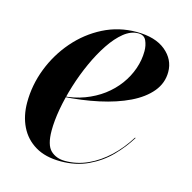

<svg xmlns="http://www.w3.org/2000/svg" viewBox="-78 -548 636 637"><g transform="rotate(15 239.5 -230.0)"><path d="M182.5 10Q130.5 10 95.8 -10.8Q61 -31.5 43.2 -67.8Q25.5 -104 25.5 -150Q25.5 -210 47.5 -267Q69.5 -324 109.2 -370Q149 -416 202 -443Q255 -470 316.5 -470Q380.5 -470 416 -440.8Q451.5 -411.5 451.5 -368.5Q451.5 -330.5 426.8 -300.5Q402 -270.5 358 -249.2Q314 -228 256.2 -215.5Q198.5 -203 132.5 -199V-201Q172.5 -203.5 207.2 -216.5Q242 -229.5 269.8 -250.2Q297.5 -271 317 -297.5Q336.5 -324 347 -354.2Q357.5 -384.5 357.5 -415Q357.5 -434.5 350.2 -450.8Q343 -467 322.5 -467Q297.5 -467 273.5 -447.8Q249.5 -428.5 227.8 -396Q206 -363.5 187.8 -323.2Q169.5 -283 156 -239.5Q142.5 -196 135.2 -155.2Q128 -114.5 128 -81.5Q128 -31.5 147.2 -13.2Q166.5 5 197 5Q237.5 5 274.8 -12Q312 -29 344.2 -59.2Q376.5 -89.5 401.5 -130L403.5 -129Q381.5 -93 350.2 -61.2Q319 -29.5 277.2 -9.8Q235.5 10 182.5 10Z"/></g></svg>

Font: Bodoni Moda 72pt SemiBold
Style: Italic
Weight: 600
Italic angle: -13°
Designer: Owen Earl
Foundry: indestructible type
Version: Version 2.004